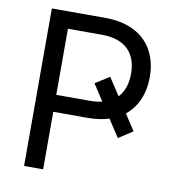

<svg xmlns="http://www.w3.org/2000/svg" viewBox="-81 -800 798 873"><g transform="rotate(10 317.5 -363.5)"><path d="M403.4 -467.3 338.1 -426.1 387.8 -349.8C371.4 -345.9 353 -343.8 332.4 -343.8H176.1V-649.1H331C449.2 -649.1 494.3 -584.5 494.3 -497.2C494.3 -452.8 482.6 -414.1 456.3 -386.7ZM88.1 0H176.1V-265.6H335.2C372.2 -265.6 404.8 -270.6 433.2 -279.5L485.8 -198.9L551.1 -241.5L502.5 -315.7C555.8 -358.3 581 -423.3 581 -497.2C581 -625.7 504.6 -727.3 333.8 -727.3H88.1Z"/></g></svg>

Font: Margiela Sans
Style: Regular
Weight: 400
Designer: Stefan Endress, Andreas Faust
Version: Version 1.100;FEAKit 1.0